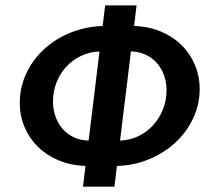

<svg xmlns="http://www.w3.org/2000/svg" viewBox="-20 -696 765 716"><path d="M480 -599.1Q535.2 -597.2 580.3 -578.1Q625.5 -559.1 657.5 -527.3Q689.5 -495.6 707 -453.6Q724.6 -411.6 724.6 -364.3Q724.6 -306.2 700.4 -254.9Q676.3 -203.6 634.5 -164.8Q592.8 -126 536.6 -102.5Q480.5 -79.1 416 -77.1L406.7 0H289.6L298.8 -77.1Q243.7 -79.1 198.5 -98.1Q153.3 -117.2 121.1 -148.9Q88.9 -180.7 71.3 -222.9Q53.7 -265.1 53.7 -313Q53.7 -351.6 64.7 -387.5Q75.7 -423.3 95.7 -454.6Q115.7 -485.8 143.8 -512Q171.9 -538.1 206.1 -556.9Q240.2 -575.7 280 -586.7Q319.8 -597.7 362.8 -599.1L372.1 -675.8H489.3ZM177.7 -317.4Q177.7 -287.6 187 -261.5Q196.3 -235.4 213.4 -215.6Q230.5 -195.8 255.1 -184.1Q279.8 -172.4 310.5 -171.9L351.1 -503.9Q314.5 -502.9 282.7 -487.8Q251 -472.7 227.5 -447.5Q204.1 -422.4 190.9 -388.9Q177.7 -355.5 177.7 -317.4ZM601.1 -359.9Q601.1 -389.2 591.8 -415Q582.5 -440.9 565.2 -460.7Q547.9 -480.5 523.4 -491.9Q499 -503.4 468.3 -504.4L427.7 -171.9Q464.4 -172.9 496.1 -188.2Q527.8 -203.6 551 -229Q574.2 -254.4 587.6 -288.1Q601.1 -321.8 601.1 -359.9Z"/></svg>

Font: Carlito
Style: Bold Italic
Weight: 700
Italic angle: -7°
Designer: Lukasz Dziedzic
Foundry: tyPoland Lukasz Dziedzic
Version: Version 1.104